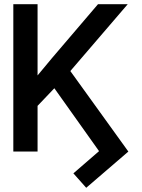

<svg xmlns="http://www.w3.org/2000/svg" viewBox="-20 -727 679 921"><path d="M160.2 -365.2 228.5 -447.3 450.2 -707H592.8L317.4 -386.2L595.7 0L393.6 173.8L332 104.5L455.1 -2L240.7 -303.7L160.2 -219.2V0H43.9V-707H160.2Z"/></svg>

Font: Pretendard JP Medium
Style: Regular
Weight: 500
Designer: Base glyphs from Inter by Rasmus Andersson; Hangeul glyphs from Noto Sans CJK(Source Han Sans) by Jang Soo-young and Kan
Foundry: Kil Hyung-jin
Version: Version 1.309